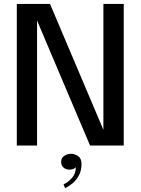

<svg xmlns="http://www.w3.org/2000/svg" viewBox="-20 -758 732 1000"><path d="M173 0H67.5V-737.5H240.5L518.5 -82V-737.5H624.5V0H449L173 -651ZM342 125.5Q323 125.5 310.8 114.5Q298.5 103.5 298.5 85.5Q298.5 64.5 314.5 53.8Q330.5 43 350.5 43Q369 43 386.8 55Q404.5 67 404.5 96Q404.5 130.5 391 155.5Q377.5 180.5 357.8 196.8Q338 213 319 222L311 202Q332.5 193 353.8 170Q375 147 375 112Q372 118 362.2 121.8Q352.5 125.5 342 125.5Z"/></svg>

Font: Epilogue Medium
Style: Regular
Weight: 500
Designer: Tyler Finck
Foundry: Etcetera Type Co
Version: Version 2.111; ttfautohint (v1.8.3)